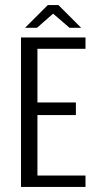

<svg xmlns="http://www.w3.org/2000/svg" viewBox="-20 -739 382 759"><path d="M63 0V-591H318V-546H128V-334H280V-284H128V-45H318V0ZM79 -629 169 -719H211L301 -629H255L190 -685L126 -629Z"/></svg>

Font: Alumni Sans
Style: Regular
Weight: 400
Designer: Robert E. Leuschke
Foundry: Robert E. Leuschke
Version: Version 1.018